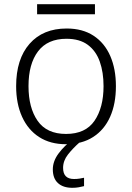

<svg xmlns="http://www.w3.org/2000/svg" viewBox="-20 -678 630 916"><path d="M533 -267Q533 -183 505.5 -121Q478 -59 424.5 -24.5Q371 10 294 10Q220 10 167 -24Q114 -58 85.5 -120.5Q57 -183 57 -267Q57 -396 121 -469Q185 -542 298 -542Q374 -542 426.5 -507.5Q479 -473 506 -411Q533 -349 533 -267ZM116 -267Q116 -164 159.5 -101.5Q203 -39 295 -39Q388 -39 431 -102Q474 -165 474 -267Q474 -333 456 -384Q438 -435 399 -464Q360 -493 297 -493Q207 -493 161.5 -433Q116 -373 116 -267ZM433 -658V-610H157V-658ZM281 123Q281 176 333 176Q348 176 360 174Q372 172 381 170V210Q369 213 355.5 215.5Q342 218 325 218Q281 218 256.5 195.5Q232 173 232 130Q232 91 259.5 54Q287 17 328 -13L361 0Q327 30 304 59.5Q281 89 281 123Z"/></svg>

Font: Noto Sans Light
Style: Regular
Weight: 300
Designer: Monotype Design Team
Foundry: Monotype Imaging Inc.
Version: Version 2.007